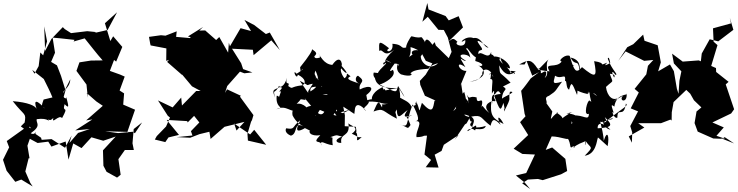

<svg xmlns="http://www.w3.org/2000/svg" viewBox="-55 -928 4921 1281"><path d="M831 -49 733 -40 646 -52 801 -48 792 -40 846 -196 767 -230 773 -305 743 -324 777 -417 745 -431 678 -455 706 -528 720 -517 761 -615 700 -686 667 -630 684 -645 645 -773 726 -846 663 -728 575 -708 587 -714 527 -720 419 -707 377 -734 364 -747 288 -668 246 -588 240 -752 259 -652 233 -559 214 -578 203 -487 175 -436 160 -462 237 -401C257 -360 278 -321 295 -278L236 -264C205 -180 240 -229 290 -219C268 -228 197 -253 246 -202C195 -258 165 -271 189 -202C180 -222 133 -245 30 -253C111 -149 121 -179 109 -108C108 -90 138 -92 153 -72C126 -80 149 -72 143 -156L135 -136L84 -85L105 -69L-10 13L6 55L-35 138L-11 211L47 285L87 270L163 316L147 292L114 216L136 128H142L128 44L144 -2L196 26L267 17L288 50L383 16L402 137L435 24L414 18L489 60L555 -12L634 11L717 -17L632 75L635 178L656 218L726 257L750 238L735 134L778 73H838L829 28L837 -67L893 -111L845 -39ZM365 -265 382 -325 352 -422 325 -492 286 -515 312 -576 296 -677 341 -673 442 -662 436 -651 510 -672C550 -623 588 -572 630 -525L552 -524L475 -512L455 -455L522 -364L531 -276L524 -307L588 -251L631 -222L520 -125L561 -131L447 -58L544 -67L466 -41L408 26L423 -24L379 58L289 0L223 5L219 -9L181 -35C190 -75 186 -19 150 -39C226 -92 183 -106 190 -133C274 -145 275 -105 268 -133C281 -116 301 -142 301 -142C287 -92 339 -168 359 -140C410 -233 357 -168 376 -233C406 -204 405 -212 388 -278C408 -271 350 -261 377 -307C342 -314 412 -334 414 -399L353 -277Z M1719 -701 1641 -761 1576 -795 1620 -721 1550 -740 1479 -619 1472 -643 1467 -577 1408 -681 1387 -661 1314 -725 1275 -724 1300 -748 1199 -685 1218 -679 1212 -674 1120 -682 1124 -719 1049 -690 1019 -693 939 -682 947 -637 950 -625 1055 -605 1054 -522 1073 -529 1060 -515 1161 -427 1159 -432 1226 -352 1293 -316 1307 -321H1254L1159 -224L1154 -277L1080 -192L1104 -208L999 -258L1065 -155L1079 -144L1053 -84L991 -20L978 3L1048 20L1069 -11L1139 -28L1057 -128L1194 -120L1197 -111L1240 -155L1275 -111L1219 -53L1229 -24L1124 -13L1214 -9L1276 -33L1342 -49L1350 -1L1443 -82L1576 -115L1523 -57L1507 -104L1614 -31L1641 -62L1721 38L1599 10L1596 -35L1623 -126V-116L1636 -160L1546 -283L1552 -289L1460 -332L1446 -308L1461 -354L1546 -450L1575 -439L1629 -445L1567 -467L1554 -506L1493 -603L1632 -596L1637 -560L1755 -659L1812 -594L1745 -711Z M2001 -317C2005 -297 1994 -320 1945 -389C2033 -344 1965 -363 2046 -371C2068 -442 2031 -412 2050 -457C2078 -395 2080 -354 2016 -318C2009 -369 2067 -335 2121 -360C2111 -294 2116 -355 2133 -370C2121 -309 2155 -285 2096 -301C2150 -298 2160 -309 2218 -291C2249 -279 2261 -273 2290 -322L2244 -328L2144 -395L2090 -348L2059 -412L2002 -321ZM2232 -173C2157 -204 2165 -181 2214 -129C2208 -174 2228 -133 2109 -183C2097 -157 2069 -156 2038 -206C2051 -207 2063 -120 2038 -173C2017 -138 2056 -140 2092 -220C2005 -234 1975 -206 1982 -199C2020 -186 1970 -247 1924 -235C1988 -296 1921 -263 1958 -265L1984 -261L1978 -273L2070 -163L2064 -201L2168 -158L2213 -231L2309 -168L2312 -192C2316 -248 2355 -229 2388 -187C2348 -214 2408 -215 2409 -262C2403 -236 2396 -247 2389 -294C2454 -343 2415 -367 2345 -331C2335 -384 2394 -377 2336 -421C2328 -431 2295 -387 2349 -367C2312 -384 2236 -397 2284 -419C2239 -456 2277 -426 2243 -406C2224 -429 2213 -462 2222 -472C2249 -435 2288 -419 2218 -495C2235 -461 2228 -589 2162 -495C2104 -500 2083 -555 2066 -576C2112 -515 2064 -571 2081 -545C2009 -519 2069 -602 2022 -537C2072 -571 2057 -578 2025 -601C2035 -599 2008 -554 1947 -479C1955 -468 1942 -498 1951 -452C1967 -478 1985 -473 1924 -436C1891 -475 1925 -386 1932 -430C1990 -401 1985 -369 1962 -359C1874 -349 1905 -329 1868 -354C1883 -391 1844 -349 1859 -409C1845 -350 1808 -339 1807 -356C1779 -294 1764 -342 1780 -277C1758 -333 1769 -325 1809 -346C1855 -351 1784 -306 1820 -319C1799 -257 1813 -291 1791 -289C1781 -198 1853 -217 1789 -199C1856 -234 1888 -168 1932 -194C1938 -217 1886 -216 1897 -158C1918 -117 1942 -100 1969 -85C1901 -119 1935 -36 1886 -23C1886 -23 1839 -39 1854 -72C1917 -62 1890 -80 1947 -125C1943 -108 1891 -24 1976 -71C1974 -85 2039 -28 2027 -73C1990 -49 2017 -16 2082 -26C2015 42 2098 0 2087 43C2081 -2 2106 34 2165 41C2157 -16 2174 -9 2149 -13C2203 -33 2189 -24 2227 -17C2166 7 2193 28 2222 25C2211 -47 2286 -7 2269 -110C2265 -90 2360 -83 2292 -36C2350 -10 2319 -12 2358 -13C2295 45 2357 -35 2307 -55C2322 -36 2327 -43 2319 -82L2245 -86L2246 -159L2231 -239L2185 -285L2195 -173L2279 -195Z M3082 -217C3059 -292 3014 -289 3060 -246C3052 -240 3061 -253 3042 -315C2966 -231 3018 -224 2969 -187L3034 -288L3022 -368L3015 -353L3057 -455C3007 -451 2977 -532 3050 -480C2990 -580 3032 -514 3054 -523C2967 -569 3061 -578 3083 -543C3073 -605 3038 -603 3063 -606C3094 -570 3109 -527 3191 -530C3106 -560 3165 -540 3173 -538C3133 -606 3118 -547 3116 -521C3190 -500 3160 -478 3136 -492C3210 -445 3164 -398 3079 -383C3158 -390 3151 -429 3163 -429C3156 -477 3218 -478 3236 -415C3212 -441 3266 -488 3206 -426C3228 -468 3219 -393 3214 -401C3242 -402 3225 -381 3227 -303C3227 -303 3248 -346 3240 -298C3252 -290 3262 -347 3286 -301C3191 -295 3278 -250 3241 -253C3236 -259 3149 -234 3211 -174C3162 -210 3166 -237 3157 -210C3179 -308 3125 -214 3125 -278C3071 -293 3083 -256 3059 -297C3082 -243 3067 -231 3005 -283L2986 -206L3069 -252ZM2830 -505 2785 -430 2746 -388 2749 -362 2780 -289 2851 -257 2844 -256C2834 -211 2836 -157 2760 -242C2735 -166 2751 -186 2726 -242C2704 -205 2720 -190 2724 -253C2697 -212 2755 -242 2690 -217C2672 -257 2632 -259 2594 -291C2592 -270 2630 -236 2608 -338C2652 -262 2660 -262 2601 -354C2586 -310 2602 -302 2478 -364C2510 -373 2596 -419 2566 -462C2537 -444 2543 -457 2578 -504C2629 -504 2592 -471 2601 -509C2592 -485 2586 -454 2620 -432C2691 -410 2702 -436 2683 -437C2693 -451 2712 -464 2803 -469C2819 -496 2863 -505 2868 -506C2806 -449 2741 -520 2754 -564C2729 -516 2785 -594 2768 -586C2750 -539 2797 -584 2761 -568L2786 -522ZM2830 -629C2776 -709 2781 -621 2778 -653C2742 -704 2776 -662 2691 -686C2686 -688 2644 -615 2657 -608C2680 -593 2649 -638 2735 -593C2649 -600 2722 -523 2714 -573C2634 -531 2696 -528 2683 -619C2600 -591 2652 -630 2563 -636C2574 -570 2501 -580 2541 -606C2467 -665 2474 -648 2475 -588C2502 -608 2504 -536 2575 -596C2489 -518 2510 -497 2551 -511C2492 -531 2533 -530 2554 -507C2482 -533 2501 -478 2514 -506C2542 -513 2476 -470 2465 -438C2514 -436 2439 -444 2439 -444C2422 -404 2497 -371 2446 -410C2451 -378 2472 -334 2600 -341C2470 -316 2486 -320 2524 -313C2494 -365 2518 -300 2495 -349C2510 -347 2447 -333 2428 -283C2416 -247 2461 -286 2353 -245C2477 -264 2492 -227 2535 -237C2462 -216 2502 -262 2494 -211C2470 -255 2471 -262 2437 -184C2510 -210 2490 -188 2593 -136C2585 -185 2577 -171 2592 -198C2596 -115 2623 -166 2665 -194C2610 -120 2688 -162 2694 -160C2639 -130 2656 -175 2684 -94C2659 -60 2676 -78 2606 -100C2681 -72 2645 -96 2698 -231C2742 -145 2743 -122 2717 -120C2776 -124 2715 -55 2724 -13C2830 -14 2764 -74 2781 -55C2750 -75 2776 -51 2729 -21L2794 -23L2777 103L2821 139L2785 188L2871 190L2845 104L2891 79L2906 38L3004 -27L2977 6L3047 -98L3058 -105L3082 -148C3054 -146 3016 -178 3074 -155C3084 -78 3113 -147 3089 -110C3060 -78 3129 -68 3186 -88C3175 -41 3071 -90 3063 -53C3083 -55 3143 -131 3115 -58C3064 -81 3138 -114 3089 -150C3165 -164 3147 -142 3218 -89C3229 -132 3239 -144 3285 -95C3252 -160 3278 -156 3305 -101C3235 -135 3211 -157 3224 -255C3247 -197 3208 -281 3239 -297C3284 -181 3283 -184 3304 -242C3318 -178 3307 -218 3308 -184C3366 -296 3333 -250 3347 -316C3404 -319 3293 -278 3294 -268C3296 -338 3342 -324 3301 -351C3352 -377 3361 -381 3351 -377C3273 -460 3283 -415 3275 -492C3299 -452 3328 -406 3386 -451C3333 -462 3343 -448 3381 -439C3381 -433 3345 -429 3374 -434C3375 -470 3351 -438 3351 -438C3351 -480 3250 -522 3285 -543C3282 -531 3305 -478 3346 -472C3356 -489 3299 -554 3241 -551C3220 -590 3172 -533 3202 -525C3242 -603 3219 -537 3222 -582C3204 -519 3150 -602 3137 -562C3128 -615 3188 -572 3147 -625C3101 -687 3169 -639 3204 -611C3173 -606 3158 -685 3104 -674C3048 -696 2993 -624 3049 -661C3059 -600 2966 -627 2997 -649C2965 -682 2962 -666 2936 -650L3034 -745L3005 -820L2939 -792L2918 -821L2804 -865L2796 -908L2763 -783L2799 -816L2870 -729L2906 -728L2933 -677L2958 -582L2939 -540L2853 -624L2845 -647Z M3879 -257C3864 -264 3834 -150 3874 -169C3873 -116 3839 -164 3770 -157C3771 -115 3752 -73 3760 -124C3754 -117 3785 -68 3803 -122C3816 -154 3764 -171 3724 -171C3794 -184 3768 -195 3686 -131C3728 -144 3630 -186 3668 -177C3620 -153 3610 -93 3630 -184L3590 -240L3570 -225C3623 -242 3558 -272 3608 -289C3663 -325 3648 -323 3695 -383C3618 -360 3642 -385 3648 -423C3693 -393 3721 -449 3715 -387C3730 -395 3718 -339 3742 -330C3757 -381 3758 -387 3795 -295C3806 -341 3771 -321 3868 -300C3882 -351 3875 -339 3871 -305C3844 -303 3899 -329 3928 -287C3892 -310 3860 -362 3891 -244C3903 -274 3876 -203 3852 -173L3915 -229ZM3467 270 3534 266 3566 274 3688 235 3729 213 3717 132 3629 56 3586 72 3635 -39C3604 -5 3625 -18 3625 -18C3687 -17 3750 14 3730 -9C3761 33 3738 75 3771 46C3779 81 3803 17 3725 95C3835 -11 3849 47 3867 -22C3846 -16 3843 88 3854 15C3887 65 3911 45 3846 111C3923 102 3927 5 3932 -2C3935 -17 3928 -16 3999 47C4012 -18 3997 -67 3973 12C3973 -22 3958 -83 3950 -116C4009 -102 3987 -128 3980 -147C4036 -92 4032 -78 3934 -72C3929 -68 3929 -148 4018 -63C3961 -73 3963 -153 3969 -112C4054 -160 4046 -128 4001 -129C4108 -213 4140 -223 4121 -237C4107 -134 4064 -220 4064 -143C4040 -132 4020 -204 4040 -173C4016 -244 4028 -226 4044 -217C4056 -308 4143 -292 4126 -303C4131 -234 4069 -255 4102 -290C4020 -244 4015 -231 4074 -280C4036 -246 3995 -287 3988 -348C4044 -401 4035 -367 4013 -438C3999 -434 4061 -439 4042 -411C4020 -454 4032 -458 4050 -429C4076 -427 4029 -456 4000 -536C4010 -566 4019 -484 4017 -508C3985 -490 3971 -485 3996 -510C3930 -484 4001 -507 3909 -520C3930 -412 3921 -404 3828 -480C3794 -438 3844 -525 3752 -544C3785 -479 3801 -541 3811 -463C3781 -439 3769 -480 3746 -555C3717 -568 3677 -528 3684 -523C3704 -505 3750 -489 3777 -490C3699 -532 3673 -526 3695 -521C3659 -465 3571 -519 3612 -452C3590 -453 3513 -467 3516 -466C3529 -443 3567 -499 3604 -531C3573 -488 3625 -422 3566 -402C3585 -395 3607 -472 3568 -446C3534 -425 3576 -459 3531 -471C3489 -534 3473 -532 3409 -498H3445L3458 -522L3496 -423L3542 -447L3486 -405C3465 -377 3445 -348 3422 -322L3445 -169L3451 -152L3415 -113L3469 -27L3372 64L3430 99L3514 103L3456 226L3387 243L3446 290L3482 333L3429 295Z M4786 -1 4725 -22 4774 -78 4698 -111 4823 -171 4843 -199 4787 -365 4806 -382 4723 -448 4722 -474 4690 -488 4732 -627 4706 -650 4702 -739 4822 -772 4814 -810 4838 -729 4737 -652 4680 -666 4627 -571 4621 -519 4607 -525 4500 -517 4429 -570 4441 -505 4491 -452 4478 -389 4472 -302 4461 -336 4441 -453 4415 -498 4336 -452 4354 -512 4333 -626 4245 -656 4236 -697 4170 -633 4130 -613 4070 -522 4119 -585 4243 -522 4304 -528 4268 -489 4257 -432 4179 -335 4207 -311 4153 -205 4202 -185 4150 -87 4163 -45 4161 24 4140 -18 4244 -77 4203 -106H4355L4418 -130L4426 -124L4427 -179L4439 -247L4529 -333C4560 -294 4592 -257 4621 -216L4608 -265L4541 -327L4498 -353L4550 -303L4575 -259L4650 -187L4674 -138L4648 -231L4592 -184L4591 -177L4579 -107L4600 -50L4704 -4L4763 -2L4780 -13L4843 29L4755 -6Z"/></svg>

Font: Hussar Lance
Style: ExBd
Weight: 700
Foundry: Cannot Into Space Fonts, PlusOne Fonts
Version: Version 2.270